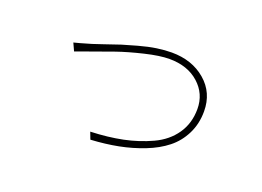

<svg xmlns="http://www.w3.org/2000/svg" viewBox="-78 -666 1157 849"><g transform="rotate(20 500.0 -241.5)"><path d="M197.3 -340.8 180.7 -377Q198.2 -380.9 260.7 -399.4L310.5 -416Q360.4 -433.6 383.8 -440.9Q407.2 -448.2 453.1 -460.9Q499 -473.6 536.1 -479Q573.2 -484.4 605.5 -484.4Q701.2 -484.4 764.6 -430.2Q828.1 -376 828.1 -288.1Q828.1 -229.5 804.2 -181.6Q780.3 -133.8 740.2 -102.1Q700.2 -70.3 644 -48.3Q587.9 -26.4 527.8 -14.6Q467.8 -2.9 398.4 1L385.7 -32.2Q467.8 -35.2 536.6 -49.3Q605.5 -63.5 666.5 -91.8Q727.5 -120.1 762.2 -170.4Q796.9 -220.7 796.9 -288.1Q796.9 -359.4 744.1 -406.7Q691.4 -454.1 605.5 -454.1Q560.5 -454.1 491.2 -437.5Q421.9 -420.9 369.6 -402.8Q317.4 -384.8 259.3 -363.3Q201.2 -341.8 197.3 -340.8Z"/></g></svg>

Font: Gen Shin Gothic Monospace ExtraLight
Style: Regular
Weight: 200
Designer: [Source Han Sans]
Ryoko NISHIZUKA  (kana & ideographs); Paul D. Hunt (Latin, Greek & Cyrillic); Wenlong ZHANG  (bopomofo
Version: Version 1.002.20150607